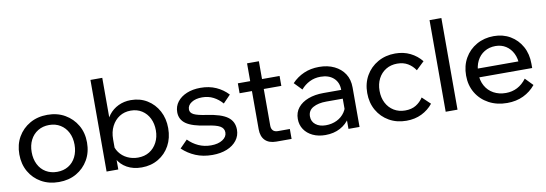

<svg xmlns="http://www.w3.org/2000/svg" viewBox="-56 -1095 4227 1486"><g transform="rotate(-10 2057.5 -352.0)"><path d="M311 16Q233 16 173 -18Q113 -52 79 -111.5Q45 -171 45 -248Q45 -325 79 -384Q113 -443 173 -477.5Q233 -512 311 -512Q389 -512 448.5 -477.5Q508 -443 542.5 -384Q577 -325 577 -248Q577 -171 542.5 -111.5Q508 -52 448.5 -18Q389 16 311 16ZM311 -64Q361 -64 399 -87Q437 -110 458 -152Q479 -194 479 -248Q479 -302 458 -343.5Q437 -385 399 -408.5Q361 -432 311 -432Q261 -432 222.5 -408.5Q184 -385 163 -343.5Q142 -302 142 -248Q142 -194 163 -152Q184 -110 222.5 -87Q261 -64 311 -64Z M779 0H687V-720H780V-344H757Q765 -393 794.5 -431Q824 -469 868.5 -490.5Q913 -512 967 -512Q1039 -512 1095 -477.5Q1151 -443 1183 -383.5Q1215 -324 1215 -248Q1215 -171 1182.5 -111.5Q1150 -52 1092.5 -18Q1035 16 962 16Q895 16 846 -11.5Q797 -39 772 -86.5Q747 -134 752 -193L771 -212Q775 -169 799.5 -135Q824 -101 862.5 -82.5Q901 -64 946 -64Q998 -64 1036 -87.5Q1074 -111 1096 -153Q1118 -195 1118 -248Q1118 -301 1097.5 -342.5Q1077 -384 1039.5 -408Q1002 -432 952 -432Q902 -432 863.5 -407.5Q825 -383 802.5 -339Q780 -295 780 -237V-132L779 -129Z M1282 -76 1341 -136Q1376 -100 1421 -79.5Q1466 -59 1519 -59Q1575 -59 1610 -81.5Q1645 -104 1645 -139Q1645 -171 1615 -188.5Q1585 -206 1511 -216Q1400 -232 1352.5 -265.5Q1305 -299 1305 -357Q1305 -403 1332 -438Q1359 -473 1406 -492.5Q1453 -512 1514 -512Q1582 -512 1636 -488Q1690 -464 1730 -421L1672 -361Q1642 -396 1602.5 -416.5Q1563 -437 1514 -437Q1463 -437 1430.5 -416Q1398 -395 1398 -362Q1398 -336 1426.5 -321.5Q1455 -307 1525 -297Q1638 -281 1687.5 -245Q1737 -209 1737 -144Q1737 -97 1709 -60.5Q1681 -24 1631.5 -4Q1582 16 1517 16Q1444 16 1385.5 -8.5Q1327 -33 1282 -76Z M2141 0H2022Q1964 0 1933.5 -30.5Q1903 -61 1903 -118V-636H1996V-130Q1996 -105 2009 -91.5Q2022 -78 2047 -78H2141ZM2134 -418H1806V-496H2134Z M2675 0H2588V-98L2585 -122V-307Q2585 -366 2547 -400.5Q2509 -435 2444 -435Q2397 -435 2358 -415.5Q2319 -396 2290 -362L2232 -422Q2273 -465 2326.5 -488.5Q2380 -512 2446 -512Q2514 -512 2565.5 -487Q2617 -462 2646 -417.5Q2675 -373 2675 -310ZM2405 16Q2349 16 2306 -4.5Q2263 -25 2239 -61Q2215 -97 2215 -143Q2215 -195 2244.5 -231.5Q2274 -268 2326 -287.5Q2378 -307 2445 -307H2596V-238H2455Q2392 -238 2351.5 -215.5Q2311 -193 2311 -146Q2311 -106 2341.5 -82Q2372 -58 2421 -58Q2469 -58 2508 -77Q2547 -96 2570.5 -130.5Q2594 -165 2597 -210L2630 -192Q2630 -132 2601 -85Q2572 -38 2521.5 -11Q2471 16 2405 16Z M3188 -141 3251 -81Q3215 -36 3162 -10Q3109 16 3042 16Q2966 16 2906.5 -18Q2847 -52 2813 -111.5Q2779 -171 2779 -248Q2779 -324 2813 -383.5Q2847 -443 2907.5 -477.5Q2968 -512 3044 -512Q3110 -512 3162.5 -486Q3215 -460 3251 -415L3188 -355Q3165 -390 3130 -411Q3095 -432 3046 -432Q2996 -432 2957.5 -408.5Q2919 -385 2897.5 -343.5Q2876 -302 2876 -248Q2876 -194 2897.5 -152.5Q2919 -111 2957.5 -87.5Q2996 -64 3046 -64Q3096 -64 3130.5 -85Q3165 -106 3188 -141Z M3445 0H3352V-720H3445Z M3999 -146 4057 -86Q4018 -38 3961.5 -11Q3905 16 3834 16Q3753 16 3690 -18Q3627 -52 3591.5 -111.5Q3556 -171 3556 -248Q3556 -325 3590 -384.5Q3624 -444 3684 -478Q3744 -512 3819 -512Q3892 -512 3948.5 -478.5Q4005 -445 4037.5 -386.5Q4070 -328 4070 -251V-245H3976V-254Q3976 -308 3956 -348.5Q3936 -389 3900.5 -411.5Q3865 -434 3819 -434Q3770 -434 3732 -411Q3694 -388 3673 -346.5Q3652 -305 3652 -249Q3652 -193 3675.5 -150.5Q3699 -108 3741 -85Q3783 -62 3837 -62Q3936 -62 3999 -146ZM4070 -217H3625V-286H4054L4070 -251Z"/></g></svg>

Font: Wix Madefor Display Medium
Style: Regular
Weight: 500
Designer: Dalton Maag Ltd
Foundry: Dalton Maag Ltd
Version: Version 3.100